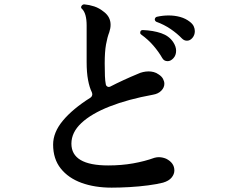

<svg xmlns="http://www.w3.org/2000/svg" viewBox="-20 -831 1040 882"><path d="M493 31Q415 31 354.5 9Q294 -13 259 -57Q224 -101 224 -167Q224 -223 269 -277Q314 -331 395 -382Q404 -388 404 -399Q404 -401 402 -407Q391 -429 384.5 -463.5Q378 -498 378 -546V-714Q378 -769 357 -790Q350 -795 354 -803Q359 -811 367 -811Q390 -809 413 -801.5Q436 -794 458 -776Q488 -753 488 -717Q488 -701 482 -683Q473 -660 467 -626.5Q461 -593 461 -540Q461 -506 462 -482Q463 -458 466 -444Q467 -437 473 -433.5Q479 -430 486 -433Q515 -448 547.5 -463Q580 -478 614 -492Q624 -497 637 -500Q650 -503 663 -503Q674 -503 686 -500Q698 -497 709 -489Q723 -480 729 -468.5Q735 -457 735 -446Q735 -429 721 -414.5Q707 -400 683 -396Q568 -375 484 -342Q400 -309 354 -266Q308 -223 308 -171Q308 -71 477 -71Q538 -71 591.5 -80.5Q645 -90 689 -106Q700 -109 709 -109Q726 -109 743 -102Q781 -83 781 -48Q781 -31 768.5 -15.5Q756 0 729 8Q702 15 660.5 20.5Q619 26 574.5 28.5Q530 31 493 31ZM725 -565Q709 -593 685 -621Q661 -649 629 -672Q624 -675 624 -680Q624 -693 636 -693Q684 -691 720.5 -678.5Q757 -666 776 -637Q789 -617 789 -598Q789 -577 776.5 -563.5Q764 -550 750 -550Q733 -550 725 -565ZM816 -654Q794 -677 764 -697.5Q734 -718 698 -731Q691 -735 691 -743Q693 -752 701 -754Q728 -760 755 -760Q783 -760 808 -753Q833 -746 852 -731Q865 -721 870 -710Q875 -699 875 -688Q875 -670 864 -657Q853 -644 839 -644Q826 -644 816 -654Z"/></svg>

Font: Zen Antique Soft
Style: Regular
Weight: 400
Designer: Yoshimichi Ohira
Foundry: Positype
Version: Version 1.001